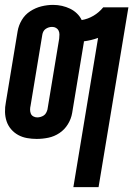

<svg xmlns="http://www.w3.org/2000/svg" viewBox="-25 -560 545 785"><path d="M275 205 376 -405Q362 -400 347.5 -396.5Q333 -393 318 -391Q318 -390 318 -389Q318 -388 318 -388L270 -98Q266 -74 252.5 -52Q239 -30 218 -16Q197 -2 173 3Q149 8 125 8Q105 8 85.5 4.5Q66 1 49.5 -8Q33 -17 20.5 -31.5Q8 -46 2 -64Q-4 -82 -4.5 -102Q-5 -122 -1 -142L47 -432Q51 -456 64 -478Q77 -500 98.5 -514Q120 -528 144 -534Q168 -540 192 -540Q211 -540 228.5 -536Q246 -532 261.5 -524.5Q277 -517 289.5 -505Q302 -493 309 -478Q334 -482 357 -495.5Q380 -509 397 -530H500L378 205ZM127 -80Q134 -80 141 -82Q148 -84 154 -88Q160 -92 163.5 -98.5Q167 -105 169 -112L217 -402Q218 -410 218 -419Q218 -428 214.5 -435Q211 -442 204 -446Q197 -450 188 -450Q181 -450 174.5 -448Q168 -446 162 -442Q156 -438 152.5 -431.5Q149 -425 148 -418L100 -128Q98 -120 98 -111.5Q98 -103 101 -95.5Q104 -88 111.5 -84Q119 -80 127 -80Z"/></svg>

Font: Iosevka Curly Oblique
Style: Bold
Weight: 700
Italic angle: -9°
Monospace: yes
Designer: Belleve Invis
Foundry: Belleve Invis
Version: Version 11.1.0; ttfautohint (v1.8.3)